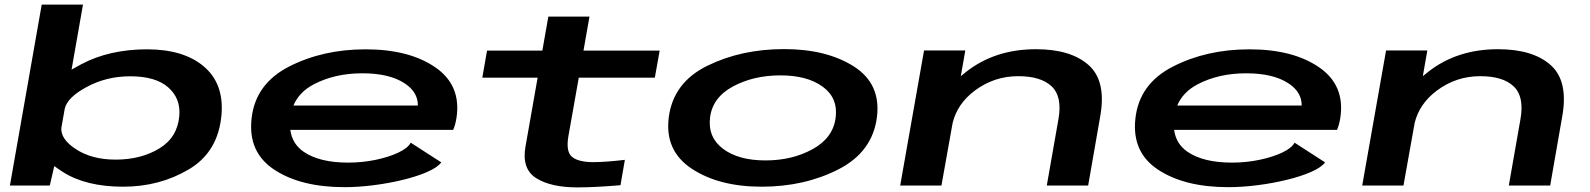

<svg xmlns="http://www.w3.org/2000/svg" viewBox="-20 -805 6898 833"><path d="M23 0 161 -785H340L290.5 -503Q309.5 -514 332 -526Q454.5 -591 618 -591Q776.5 -591 864.2 -516.8Q952 -442.5 941 -308Q927.5 -146.5 800.2 -70.8Q673 5 514.5 5Q351.5 5 251 -60Q231 -73 215.5 -84.5L196 0ZM261 -334 246 -249Q243.5 -201.5 307.5 -159Q377.5 -112.5 481.5 -112.5Q591.5 -112.5 671 -160.8Q750.5 -209 758 -303.5Q764 -378.5 709.5 -426.2Q655 -474 545 -474Q441 -474 355 -427Q273 -383 261 -334Z M1474.5 7Q1285 7 1170 -68.8Q1055 -144.5 1071.5 -291Q1088 -441.5 1234.2 -516.2Q1380.5 -591 1566 -591Q1755 -591 1868.5 -513Q1982 -435 1960.5 -293.5Q1955 -260.5 1946 -241.5H1239.5Q1247.5 -181 1297.5 -146.5Q1366.5 -99.5 1490 -99.5Q1552 -99.5 1609.5 -111.5Q1667 -123.5 1708.2 -143Q1749.5 -162.5 1762 -186L1894.5 -100.5Q1878 -78.5 1833.5 -59Q1789 -39.5 1728.2 -24.8Q1667.5 -10 1601.2 -1.5Q1535 7 1474.5 7ZM1253 -347H1793Q1793.5 -405.5 1735.5 -443.5Q1669.5 -487 1552 -487Q1432.5 -487 1341 -439Q1277.5 -405.5 1253 -347Z M2485 8Q2370 8 2306.2 -32.2Q2242.5 -72.5 2260 -170L2312.5 -468H2072.5L2093 -585.5H2333L2359 -733H2537.5L2511.5 -585.5H2842L2821 -468H2491L2446 -214Q2434.5 -147 2462 -124.2Q2489.5 -101.5 2555.5 -101.5Q2610 -102 2691 -111.5L2672 -1.5Q2560.5 8 2485 8Z M3284.5 5Q3099.5 5 2981.2 -73Q2863 -151 2881.5 -296Q2901 -447 3048.5 -519.5Q3196 -592 3381.5 -592Q3566.5 -592 3684.8 -516.5Q3803 -441 3784.5 -296Q3765 -145.5 3617.5 -70.2Q3470 5 3284.5 5ZM3301 -109Q3417 -109 3505.8 -158Q3594.5 -207 3605.5 -294.5Q3616.5 -380 3549.2 -429Q3482 -478 3366 -478Q3249.5 -478 3160.2 -430Q3071 -382 3060.5 -294.5Q3050.5 -209 3117.5 -159Q3184.5 -109 3301 -109Z M3885.5 0 3989 -586H4168L4148.5 -474.5Q4160 -484 4172 -493.5Q4297 -591.5 4474.5 -591.5Q4626 -591.5 4703.2 -522.5Q4780.5 -453.5 4753.5 -301L4701 0H4521.5L4572 -287.5Q4589.5 -386 4542.8 -430.2Q4496 -474.5 4397.5 -474.5Q4293.5 -474.5 4210 -412.5Q4133.5 -355.5 4113 -271.5L4064.5 0Z M5309 7Q5119.5 7 5004.5 -68.8Q4889.5 -144.5 4906 -291Q4922.5 -441.5 5068.8 -516.2Q5215 -591 5400.5 -591Q5589.5 -591 5703 -513Q5816.5 -435 5795 -293.5Q5789.5 -260.5 5780.5 -241.5H5074Q5082 -181 5132 -146.5Q5201 -99.5 5324.5 -99.5Q5386.5 -99.5 5444 -111.5Q5501.5 -123.5 5542.8 -143Q5584 -162.5 5596.5 -186L5729 -100.5Q5712.5 -78.5 5668 -59Q5623.5 -39.5 5562.8 -24.8Q5502 -10 5435.8 -1.5Q5369.5 7 5309 7ZM5087.5 -347H5627.5Q5628 -405.5 5570 -443.5Q5504 -487 5386.5 -487Q5267 -487 5175.5 -439Q5112 -405.5 5087.5 -347Z M5890 0 5993.5 -586H6172.5L6153 -474.5Q6164.5 -484 6176.5 -493.5Q6301.5 -591.5 6479 -591.5Q6630.5 -591.5 6707.8 -522.5Q6785 -453.5 6758 -301L6705.5 0H6526L6576.5 -287.5Q6594 -386 6547.2 -430.2Q6500.5 -474.5 6402 -474.5Q6298 -474.5 6214.5 -412.5Q6138 -355.5 6117.5 -271.5L6069 0Z"/></svg>

Font: Anybody UltraExpanded SemiBold
Style: Italic
Weight: 600
Width: 9
Italic angle: -10°
Designer: Tyler Finck
Foundry: Etcetera Type Company
Version: Version 1.010; ttfautohint (v1.8.3) -l 8 -r 50 -G 200 -x 14 